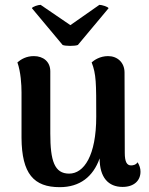

<svg xmlns="http://www.w3.org/2000/svg" viewBox="-20 -760 618 794"><path d="M302 -574 429 -726C427 -732 401 -740 391 -740L271 -656L148 -740C138 -740 113 -732 112 -726L239 -574C251 -569 290 -569 302 -574ZM549 -89C542 -78 530 -76 522 -76C505 -76 496 -90 496 -128L495 -460C495 -502 465 -528 427 -528C393 -528 369 -511 359 -502C378 -453 378 -417 378 -278C378 -116 327 -42 266 -42C205 -42 188 -95 188 -208V-465C188 -505 159 -528 120 -528C89 -528 67 -515 52 -502C66 -462 69 -410 69 -378V-190C70 -41 120 14 227 14C310 14 365 -29 392 -105C392 -26 428 13 487 13C534 13 561 -13 561 -50C561 -64 557 -76 549 -89Z"/></svg>

Font: Arima Koshi ExtraBold
Style: Regular
Weight: 800
Designer: Joana Correia and Natanael Gama
Foundry: NDISCOVER
Version: Version 1.019;PS 001.019;hotconv 1.0.88;makeotf.lib2.5.64775